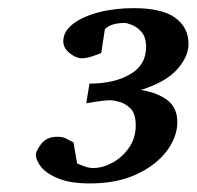

<svg xmlns="http://www.w3.org/2000/svg" viewBox="-20 -814 474 462"><path d="M433.6 -708.5Q433.6 -677.7 406.2 -647Q378.9 -616.2 319.3 -597.7Q361.3 -590.3 384 -572Q406.7 -553.7 406.7 -520.5Q406.7 -484.4 380.9 -450.2Q355 -416 307.9 -394.3Q260.7 -372.6 196.8 -372.6Q150.4 -372.6 121.6 -384Q92.8 -395.5 79.6 -411.6Q66.4 -427.7 66.4 -441.9Q66.4 -450.7 79.3 -467.8Q92.3 -484.9 117.7 -484.9Q132.8 -484.9 141.4 -479.5Q149.9 -474.1 156.7 -471.7L165.5 -420.9Q169.9 -418.5 181.9 -414.1Q193.8 -409.7 204.6 -409.7Q227.1 -409.7 250.7 -422.6Q274.4 -435.5 290.5 -458.7Q306.6 -481.9 306.6 -512.7Q306.6 -541 293.5 -553.5Q280.3 -565.9 265.9 -569.3Q251.5 -572.8 247.6 -572.8Q238.3 -572.8 226.8 -571.5Q215.3 -570.3 187.5 -565.4L195.3 -612.8Q254.9 -612.8 293.2 -635.3Q331.5 -657.7 331.5 -700.7Q331.5 -724.6 320.6 -737.1Q309.6 -749.5 297.1 -754.2Q284.7 -758.8 280.8 -758.8Q246.6 -758.8 232.4 -743.7L223.6 -686.5Q215.8 -683.1 201.9 -678.5Q188 -673.8 176.8 -673.8Q163.1 -673.8 147.7 -686Q132.3 -698.2 132.3 -714.8Q132.3 -738.3 155.3 -756.1Q178.2 -773.9 216.8 -784.2Q255.4 -794.4 301.8 -794.4Q370.1 -794.4 401.9 -771Q433.6 -747.6 433.6 -708.5Z"/></svg>

Font: Charis
Style: Bold Italic
Weight: 700
Italic angle: -11°
Designer: Walt Agee, Miriam Martin, Annie Olsen, Victor Gaultney, Lorna Priest, Alan Ward, Bob Hallissy, Martin Hosken, Sharon Cor
Foundry: SIL Global
Version: Version 7.000